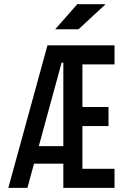

<svg xmlns="http://www.w3.org/2000/svg" viewBox="-20 -914 626 934"><path d="M20.5 0 210.9 -693.4H345.2V-609.4H279.8L113.3 0ZM113.3 -117.7V-203.1H342.8V-117.7ZM288.1 0V-92.8H537.1V0ZM288.1 0V-693.4H380.9V0ZM293 -300.8V-393.6H507.8V-300.8ZM288.1 -600.6V-693.4H537.1V-600.6ZM248.5 -771.5 356 -893.6H493.7L361.8 -771.5Z"/></svg>

Font: Cascadia Code
Style: Regular
Weight: 400
Designer: Aaron Bell
Foundry: Saja Typeworks
Version: Version 2404.023